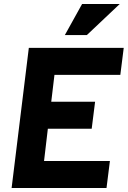

<svg xmlns="http://www.w3.org/2000/svg" viewBox="-20 -939 638 959"><path d="M390 -919H578L414 -764H304ZM124 -700H598L581 -565H252L236 -431H455L438 -296H219L200 -135H529L512 0H38Z"/></svg>

Font: Haskoy ExtraBold
Style: Italic
Weight: 800
Designer: Ertekin Erdin
Foundry: Ertekin Erdin
Version: Version 2.000; ttfautohint (v1.8.4.7-5d5b)